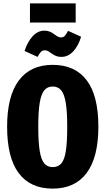

<svg xmlns="http://www.w3.org/2000/svg" viewBox="-20 -1096 623 1134"><path d="M561 -348Q561 -167 492 -74.5Q423 18 291 18Q159 18 90.5 -73.5Q22 -165 22 -348Q22 -528 91 -620.5Q160 -713 291 -713Q423 -713 492 -622Q561 -531 561 -348ZM206 -348Q206 -257 214.5 -205Q223 -153 241.5 -131Q260 -109 291 -109Q324 -109 342.5 -131Q361 -153 369 -204.5Q377 -256 377 -348Q377 -437 368.5 -488.5Q360 -540 341.5 -562.5Q323 -585 291 -585Q260 -585 241.5 -562.5Q223 -540 214.5 -488.5Q206 -437 206 -348ZM288 -778Q273 -789 264 -794Q255 -799 245 -799Q231 -799 222 -790Q213 -781 202 -760L125 -795Q142 -848 172.5 -881.5Q203 -915 242 -915Q274 -915 300 -894Q313 -884 322 -879.5Q331 -875 341 -875Q354 -875 362.5 -884Q371 -893 382 -914L459 -879Q443 -825 412.5 -792.5Q382 -760 343 -760Q326 -760 313.5 -764.5Q301 -769 288 -778ZM157 -963V-1076H427V-963Z"/></svg>

Font: Fira Sans Compressed ExtraBold
Style: Regular
Weight: 800
Width: 1
Designer: bBox Type GmbH & Carrois Corporate GbR & Edenspiekermann AG
Foundry: bBox Type GmbH & Carrois Corporate GbR & Edenspiekermann AG
Version: Version 4.301